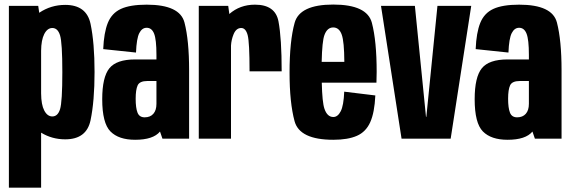

<svg xmlns="http://www.w3.org/2000/svg" viewBox="-20 -624 2570 864"><path d="M20 220.5V-597.5H152L156.5 -566.5Q209 -602 273.5 -602Q369.5 -602 387.5 -516.5Q405.5 -431 405.5 -300Q405.5 -169 387.5 -83Q369.5 3 273.5 3Q214 3 165 -27V220.5ZM165 -203.5Q165.5 -152.5 179 -127Q193 -100 215.5 -100Q240 -100 250.2 -132.5Q260.5 -165 260.5 -299.5Q260.5 -432 250.2 -465Q240 -498 215.5 -498Q193 -498 179 -470.5Q165.5 -444 165 -395.5Z M711 0 700 -32Q669.5 5 588 5Q514 5 477 -32.5Q440 -70 440 -177.5Q440 -277 472.2 -316.8Q504.5 -356.5 587.5 -356.5H684V-377Q684 -446 673.5 -472.5Q663 -499 640 -499Q619 -499 606.8 -475Q594.5 -451 592 -387.5L444.5 -403Q447.5 -477 465.2 -521Q483 -565 524.2 -584Q565.5 -603 640 -603Q789.5 -603 810.2 -522.5Q831 -442 831 -308V0ZM684 -157V-259.5H643.5Q608.5 -259.5 599.5 -240Q590.5 -220.5 590.5 -179.5Q590.5 -138.5 598.8 -117.2Q607 -96 631 -96Q656 -96 670 -111.8Q684 -127.5 684 -157Z M1103 -303Q1103 -433.5 1094.5 -465.8Q1086 -498 1065.5 -498Q1042.5 -498 1031 -469.5Q1021 -445 1019.5 -419V0H874.5V-597.5H1007L1012 -561Q1059.5 -603 1127.5 -603Q1219 -603 1233.2 -527.5Q1247.5 -452 1247.5 -303Z M1480 5Q1328 5 1305.5 -78.8Q1283 -162.5 1283 -297.5Q1283 -439 1305.8 -521.2Q1328.5 -603.5 1479.5 -603.5Q1632 -603.5 1653.5 -521.2Q1675 -439 1675 -300.5Q1675 -274 1674 -252H1428Q1430 -163.5 1440 -134.5Q1452.5 -97.5 1480 -97.5Q1500 -97.5 1513.2 -123.2Q1526.5 -149 1529 -211.5L1669 -194.5Q1665.5 -117.5 1646 -74Q1626.5 -30.5 1586 -12.8Q1545.5 5 1480 5ZM1427.5 -345.5H1529.5Q1529 -436.5 1518 -467.5Q1506.5 -500.5 1479.5 -500.5Q1452.5 -500.5 1440 -466.5Q1429.5 -438.5 1427.5 -345.5Z M1787 0 1694.5 -597.5H1847L1897 -98H1898.5L1948.5 -597.5H2100.5L2008 0Z M2387 0 2376 -32Q2345.5 5 2264 5Q2190 5 2153 -32.5Q2116 -70 2116 -177.5Q2116 -277 2148.2 -316.8Q2180.5 -356.5 2263.5 -356.5H2360V-377Q2360 -446 2349.5 -472.5Q2339 -499 2316 -499Q2295 -499 2282.8 -475Q2270.5 -451 2268 -387.5L2120.5 -403Q2123.5 -477 2141.2 -521Q2159 -565 2200.2 -584Q2241.5 -603 2316 -603Q2465.5 -603 2486.2 -522.5Q2507 -442 2507 -308V0ZM2360 -157V-259.5H2319.5Q2284.5 -259.5 2275.5 -240Q2266.5 -220.5 2266.5 -179.5Q2266.5 -138.5 2274.8 -117.2Q2283 -96 2307 -96Q2332 -96 2346 -111.8Q2360 -127.5 2360 -157Z"/></svg>

Font: Anybody Condensed Regular
Style: Bold
Weight: 700
Width: 3
Designer: Tyler Finck
Foundry: Etcetera Type Company
Version: Version 1.010; ttfautohint (v1.8.3) -l 8 -r 50 -G 200 -x 14 